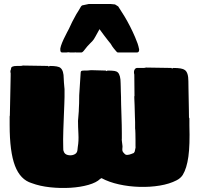

<svg xmlns="http://www.w3.org/2000/svg" viewBox="-20 -913 992 955"><path d="M922 -289Q925 -192 917 -134Q909 -76 889 -43Q878 -26 858 -16Q823 2 775 10Q727 18 674 16.5Q621 15 571.5 4Q522 -7 485 -27L478 -23Q460 -5 420 6.5Q380 18 330 21Q280 24 229 18.5Q178 13 138 -2Q81 -19 54.5 -88.5Q28 -158 28 -291V-313Q28 -327 28 -332Q28 -337 29 -338L32 -483Q32 -495 32.5 -508.5Q33 -522 33 -537Q33 -547 33 -549.5Q33 -552 32 -553Q31 -561 33 -564.5Q35 -568 35 -572Q35 -585 64 -585H79Q88 -585 94 -587L219 -585L220 -584Q222 -582 222 -582L228 -585Q270 -585 281 -575Q297 -562 297 -522Q297 -515 298 -503Q299 -491 300 -480Q301 -477 301 -470Q301 -463 301 -440V-431Q301 -425 300 -397Q299 -369 297.5 -333.5Q296 -298 295 -266.5Q294 -235 294 -220Q295 -195 294.5 -180Q294 -165 297 -160Q301 -146 317 -142Q333 -138 348 -144Q363 -150 365 -165L367 -183Q372 -211 370 -248Q368 -285 368 -312L372 -361V-367Q373 -381 373.5 -400Q374 -419 374 -439L381 -548Q381 -557 384 -559.5Q387 -562 397 -562H409Q413 -562 417.5 -562.5Q422 -563 433 -564L506 -562L507 -561Q509 -559 508 -559L515 -562Q539 -562 550 -560Q561 -558 566 -553Q580 -539 580 -499Q580 -491 580.5 -482Q581 -473 581 -459Q581 -454 581.5 -445Q582 -436 582 -429V-421Q582 -414 582.5 -392.5Q583 -371 584 -344Q585 -317 585.5 -291.5Q586 -266 586 -251V-224Q585 -219 586.5 -209.5Q588 -200 589 -189Q590 -186 588.5 -172.5Q587 -159 597 -151Q603 -142 613 -142.5Q623 -143 632.5 -147Q642 -151 643 -151Q646 -151 650 -159Q652 -171 653.5 -175.5Q655 -180 654 -186V-215Q654 -230 653.5 -250Q653 -270 652 -274V-306L651 -334Q650 -366 649.5 -389Q649 -412 648 -426V-435H649L648 -542Q644 -557 649.5 -567Q655 -577 668 -575H693Q697 -575 700 -575.5Q703 -576 706 -577L833 -575L834 -574L835 -572L842 -575Q886 -575 899 -565Q917 -553 917 -509Q917 -497 917.5 -473Q918 -449 918.5 -421Q919 -393 919.5 -367.5Q920 -342 920 -328L921 -327Q922 -326 922 -323.5Q922 -321 922 -313ZM311 -652H289Q280 -652 280 -665V-672Q284 -695 307 -739Q310 -744 313.5 -752Q317 -760 323 -770L339 -804L360 -843Q364 -848 369.5 -858Q375 -868 383 -881L388 -886L421 -893H531L552 -891L568 -881L599 -832Q629 -782 652 -728Q667 -694 671 -672L672 -669V-665Q672 -652 661 -652H567Q562 -652 557 -659Q544 -674 539 -681.5Q534 -689 530 -696Q526 -701 523 -704.5Q520 -708 517 -712Q507 -724 497 -738Q487 -752 475 -768Q462 -745 454 -730Q446 -715 439 -708L429 -698Q412 -681 401.5 -666.5Q391 -652 385 -652H357L354 -653L351 -652H329Q325 -652 322 -653Q313 -653 311 -652Z"/></svg>

Font: Sigmar
Style: Regular
Weight: 400
Designer: Vernon Adams
Foundry: Vernon Adams
Version: Version 1.000; ttfautohint (v1.8.4.7-5d5b);gftools[0.9.24]